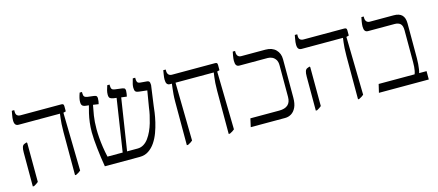

<svg xmlns="http://www.w3.org/2000/svg" viewBox="-49 -1119 3645 1599"><g transform="rotate(-15 1774.0 -320.0)"><path d="M446 7V-365Q446 -404 448 -433Q450 -462 452.5 -483Q455 -504 457 -518V-520H101Q83 -520 74 -531Q65 -542 65 -567Q65 -577 66 -588Q67 -599 70 -613.5Q73 -628 76 -647H97V-632Q97 -611 107.5 -601.5Q118 -592 136 -592H488Q499 -592 504 -587.5Q509 -583 509 -570V-526L487 -520L497 -19Q489 -12 479 -5.5Q469 1 456 7ZM82 7V-286Q82 -317 87.5 -332.5Q93 -348 105 -353L126 -361L131 -355L132 -19Q124 -12 114.5 -5.5Q105 1 93 7Z M705 0Q698 -40 692.5 -81Q687 -122 682.5 -162Q678 -202 675.5 -237.5Q673 -273 673 -301Q673 -344 678 -384.5Q683 -425 691.5 -461Q700 -497 708 -525L680 -528Q668 -530 660 -534Q652 -538 648 -546.5Q644 -555 644 -570Q644 -586 648 -604Q652 -622 661 -647H681V-637Q681 -615 688.5 -607Q696 -599 714 -596L771 -589Q789 -586 792.5 -578Q796 -570 796 -563Q796 -550 794 -536Q792 -522 789 -513L742 -520Q734 -482 726 -431Q718 -380 718 -317Q718 -284 721 -243.5Q724 -203 730.5 -159.5Q737 -116 747 -72H878L947 -525L918 -529Q900 -532 891 -540Q882 -548 882 -570Q882 -588 886.5 -606Q891 -624 899 -647H919V-637Q919 -616 926.5 -607.5Q934 -599 952 -597L1014 -589Q1032 -586 1035.5 -578Q1039 -570 1039 -563Q1039 -550 1036.5 -536Q1034 -522 1032 -513L985 -519L916 -72H1007Q1035 -72 1059 -86.5Q1083 -101 1101.5 -126.5Q1120 -152 1134.5 -183.5Q1149 -215 1159 -249.5Q1169 -284 1176 -316Q1183 -348 1186 -375L1210 -519L1139 -527Q1119 -529 1111 -538Q1103 -547 1103 -570Q1103 -586 1106.5 -601.5Q1110 -617 1119 -647H1140V-637Q1140 -621 1145 -610Q1150 -599 1170 -597L1228 -592Q1237 -591 1242.5 -587Q1248 -583 1250 -574.5Q1252 -566 1252 -554L1228 -381Q1226 -360 1221 -324Q1216 -288 1206 -245Q1196 -202 1180 -158.5Q1164 -115 1140 -79.5Q1116 -44 1083 -22Q1050 0 1006 0Z M1771 7V-365Q1771 -403 1773 -431.5Q1775 -460 1778 -481.5Q1781 -503 1783 -518V-520H1407Q1389 -520 1380.5 -531.5Q1372 -543 1372 -569Q1372 -577 1373 -588Q1374 -599 1376.5 -613.5Q1379 -628 1382 -647H1403V-636Q1403 -615 1413 -603.5Q1423 -592 1442 -592H1813Q1825 -592 1829.5 -587.5Q1834 -583 1834 -570V-526L1813 -520L1823 -19Q1815 -12 1805 -5.5Q1795 1 1782 7ZM1410 7V-365Q1410 -403 1412.5 -431.5Q1415 -460 1417.5 -481.5Q1420 -503 1422 -518V-555H1453L1462 -19Q1454 -12 1444 -5.5Q1434 1 1421 7Z M1963 0 1979 -72H2228Q2277 -72 2302.5 -94.5Q2328 -117 2328 -163V-436Q2328 -466 2316 -484.5Q2304 -503 2286 -511.5Q2268 -520 2249 -520H2005Q1987 -520 1978.5 -531.5Q1970 -543 1970 -569Q1970 -577 1971 -588Q1972 -599 1974.5 -613.5Q1977 -628 1981 -647H2001V-636Q2001 -615 2011 -603.5Q2021 -592 2040 -592H2248Q2305 -592 2337 -560Q2369 -528 2369 -477V-147Q2369 -94 2353.5 -62Q2338 -30 2313.5 -15Q2289 0 2260 0Z M2886 7V-365Q2886 -404 2888 -433Q2890 -462 2892.5 -483Q2895 -504 2897 -518V-520H2541Q2523 -520 2514 -531Q2505 -542 2505 -567Q2505 -577 2506 -588Q2507 -599 2510 -613.5Q2513 -628 2516 -647H2537V-632Q2537 -611 2547.5 -601.5Q2558 -592 2576 -592H2928Q2939 -592 2944 -587.5Q2949 -583 2949 -570V-526L2927 -520L2937 -19Q2929 -12 2919 -5.5Q2909 1 2896 7ZM2522 7V-286Q2522 -317 2527.5 -332.5Q2533 -348 2545 -353L2566 -361L2571 -355L2572 -19Q2564 -12 2554.5 -5.5Q2545 1 2533 7Z M3068 0 3085 -72H3395Q3400 -84 3403 -99.5Q3406 -115 3407.5 -133.5Q3409 -152 3409 -173V-448Q3409 -488 3392 -504Q3375 -520 3342 -520H3114Q3096 -520 3087.5 -531.5Q3079 -543 3079 -569Q3079 -577 3080 -588Q3081 -599 3083.5 -613.5Q3086 -628 3090 -647H3110V-636Q3110 -615 3120 -603.5Q3130 -592 3149 -592H3354Q3402 -592 3425 -568.5Q3448 -545 3448 -497V-197Q3448 -172 3446 -147.5Q3444 -123 3441 -103.5Q3438 -84 3434 -72H3498V0Z"/></g></svg>

Font: Noto Serif Hebrew Light
Style: Regular
Weight: 300
Version: Version 2.003